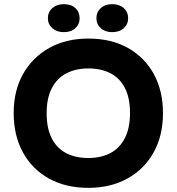

<svg xmlns="http://www.w3.org/2000/svg" viewBox="-20 -896 852 926"><path d="M406 10Q296 10 215 -35.5Q134 -81 90 -162Q46 -243 46 -351Q46 -459 91.5 -539.5Q137 -620 218 -665Q299 -710 406 -710Q517 -710 597.5 -664.5Q678 -619 722 -538.5Q766 -458 766 -350Q766 -242 721 -161Q676 -80 594.5 -35Q513 10 406 10ZM406 -134Q467 -134 512 -157.5Q557 -181 582 -229.5Q607 -278 607 -351Q607 -424 582.5 -471.5Q558 -519 513 -542.5Q468 -566 406 -566Q346 -566 300.5 -542.5Q255 -519 230 -471Q205 -423 205 -350Q205 -277 229.5 -229Q254 -181 299 -157.5Q344 -134 406 -134ZM288 -741Q254 -741 232.5 -760Q211 -779 211 -808Q211 -838 232.5 -857Q254 -876 288 -876Q323 -876 343.5 -857Q364 -838 364 -808Q364 -779 343.5 -760Q323 -741 288 -741ZM521 -741Q487 -741 466 -760Q445 -779 445 -808Q445 -838 466 -857Q487 -876 521 -876Q556 -876 577 -857Q598 -838 598 -808Q598 -779 577 -760Q556 -741 521 -741Z"/></svg>

Font: REM SemiBold
Style: Regular
Weight: 600
Designer: Octavio Pardo
Foundry: Ashler Design
Version: Version 1.005;gftools[0.9.28]